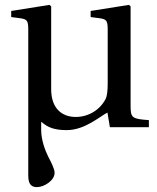

<svg xmlns="http://www.w3.org/2000/svg" viewBox="-20 -522 646 788"><path d="M26 -452 64 -447C90 -443 96 -438 96 -402V199C96 238 112 246 132 246C160 246 206 219 204 185C203 170 191 146 178 121C165 95 149 52 149 12V-21H151C176 1 203 12 254 12C329 12 392 -46 421 -60L431 0H591V-29C522 -34 516 -38 516 -87V-496L509 -502L352 -477V-452L390 -447C416 -443 422 -438 422 -402V-177C422 -149 419 -127 414 -117C391 -71 343 -42 291 -42C233 -42 190 -78 190 -156V-496L183 -502L26 -477Z"/></svg>

Font: Lingua Franca
Style: Regular
Weight: 400
Version: Version 1.19